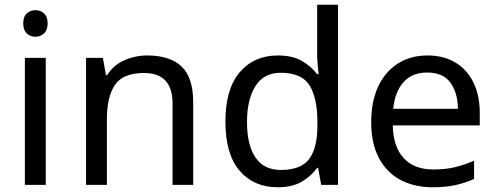

<svg xmlns="http://www.w3.org/2000/svg" viewBox="-20 -780 2095 810"><path d="M130 -737Q150 -737 165.5 -723.5Q181 -710 181 -681Q181 -653 165.5 -639Q150 -625 130 -625Q108 -625 93 -639Q78 -653 78 -681Q78 -710 93 -723.5Q108 -737 130 -737ZM173 -536V0H85V-536Z M601 -546Q697 -546 746 -499.5Q795 -453 795 -349V0H708V-343Q708 -472 588 -472Q499 -472 465 -422Q431 -372 431 -278V0H343V-536H414L427 -463H432Q458 -505 504 -525.5Q550 -546 601 -546Z M1151 10Q1051 10 991 -59.5Q931 -129 931 -267Q931 -405 991.5 -475.5Q1052 -546 1152 -546Q1214 -546 1253.5 -523Q1293 -500 1318 -467H1324Q1323 -480 1320.5 -505.5Q1318 -531 1318 -546V-760H1406V0H1335L1322 -72H1318Q1294 -38 1254 -14Q1214 10 1151 10ZM1165 -63Q1250 -63 1284.5 -109.5Q1319 -156 1319 -250V-266Q1319 -366 1286 -419.5Q1253 -473 1164 -473Q1093 -473 1057.5 -416.5Q1022 -360 1022 -265Q1022 -169 1057.5 -116Q1093 -63 1165 -63Z M1783 -546Q1852 -546 1901.5 -516Q1951 -486 1977.5 -431.5Q2004 -377 2004 -304V-251H1637Q1639 -160 1683.5 -112.5Q1728 -65 1808 -65Q1859 -65 1898.5 -74.5Q1938 -84 1980 -102V-25Q1939 -7 1899 1.5Q1859 10 1804 10Q1728 10 1669.5 -21Q1611 -52 1578.5 -113.5Q1546 -175 1546 -264Q1546 -352 1575.5 -415Q1605 -478 1658.5 -512Q1712 -546 1783 -546ZM1782 -474Q1719 -474 1682.5 -433.5Q1646 -393 1639 -321H1912Q1911 -389 1880 -431.5Q1849 -474 1782 -474Z"/></svg>

Font: Noto Sans Warang Citi
Style: Regular
Weight: 400
Designer: Mangu Purty
Foundry: Mangu Purty
Version: Version 3.002; ttfautohint (v1.8.4.7-5d5b)